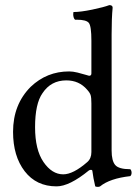

<svg xmlns="http://www.w3.org/2000/svg" viewBox="-20 -728 547 750"><path d="M337 -134V-324Q337 -347 334 -356.5Q331 -366 320 -378Q289 -414 239 -414Q179 -414 146 -364Q117 -323 117 -231Q117 -143 150 -95Q183 -47 227 -47Q266 -47 321 -95Q337 -109 337 -134ZM327 -62Q251 0 201 0Q122 0 76.5 -59Q31 -118 31 -213Q31 -320 100 -389Q163 -449 250 -449Q265 -449 283 -444.5Q301 -440 314 -436Q327 -432 328 -432Q337 -432 337 -441V-569Q337 -626 327 -638.5Q317 -651 280 -651H273Q266 -658 266 -673Q266 -675 266.5 -677.5Q267 -680 267 -681Q295 -681 340.5 -690.5Q386 -700 407 -708Q420 -708 420 -698Q416 -658 416 -593V-140Q416 -100 430 -83.5Q444 -67 489 -67Q494 -62 494 -53Q494 -45 489 -40Q409 -31 371 0Q368 2 362 2Q356 2 352 0Q344 -34 341 -59Q341 -64 336 -64.5Q331 -65 327 -62Z"/></svg>

Font: Ponomar Unicode TT
Style: Regular
Weight: 400
Designer: Vladislav V. Dorosh, Yuri A.W. Shardt, Nikita Simmons, Aleksandr Andreev
Foundry: Ponomar Project
Version: 1.1